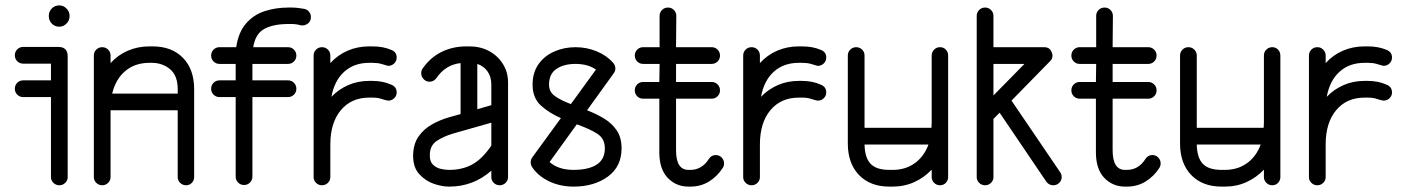

<svg xmlns="http://www.w3.org/2000/svg" viewBox="-20 -687 5208 712"><path d="M66 -327Q53 -327 44 -336Q35 -345 35 -358Q35 -371 44 -380Q53 -389 66 -389H169V-451H66Q53 -451 44 -460Q35 -469 35 -482Q35 -495 44 -504Q53 -513 66 -513H196Q231 -513 231 -478V-30Q231 -18 222 -9Q213 0 200 0Q187 0 178 -9Q169 -18 169 -30V-327ZM161 -629Q161 -644 172 -655.5Q183 -667 200 -667Q215 -667 226.5 -655.5Q238 -644 238 -629V-627Q238 -611 226.5 -599.5Q215 -588 200 -588Q183 -588 172 -599.5Q161 -611 161 -627Z M390 -30Q390 -18 381 -9Q372 0 359 0Q346 0 337 -9Q328 -18 328 -30V-481Q328 -494 337 -503Q346 -512 359 -512Q372 -512 381 -503Q390 -494 390 -481V-453Q417 -483 454 -499Q491 -515 534 -515H546Q617 -515 658.5 -472.5Q700 -430 700 -356V-30Q700 -18 691.5 -9Q683 0 670 0Q657 0 648 -9Q639 -18 639 -30V-278H390ZM534 -454Q481 -454 445 -424Q409 -394 396 -340H639V-356Q639 -407 610.5 -430.5Q582 -454 543 -454Z M916 -32Q916 -19 907 -10Q898 -1 885 -1Q872 -1 863 -10Q854 -19 854 -32V-327H794Q781 -327 772 -336Q763 -345 763 -358Q763 -371 772 -380Q781 -389 794 -389H854V-450H794Q781 -450 772 -459Q763 -468 763 -481Q763 -494 772 -503Q781 -512 794 -512H856Q864 -567 892 -599.5Q920 -632 961 -645.5Q1002 -659 1050 -659H1061Q1074 -659 1085.5 -657.5Q1097 -656 1109 -654Q1119 -652 1126 -643.5Q1133 -635 1133 -624Q1133 -608 1121.5 -599.5Q1110 -591 1096 -593Q1079 -598 1061 -598H1050Q994 -598 960.5 -580Q927 -562 919 -512H1048Q1061 -512 1070 -503Q1079 -494 1079 -481Q1079 -468 1070 -459Q1061 -450 1048 -450H916V-389H1048Q1061 -389 1070 -380Q1079 -371 1079 -358Q1079 -345 1070 -336Q1061 -327 1048 -327H916Z M1205 -30Q1205 -18 1196 -9Q1187 0 1174 0Q1161 0 1152 -9Q1143 -18 1143 -30V-481Q1143 -494 1152 -503Q1161 -512 1174 -512Q1187 -512 1196 -503Q1205 -494 1205 -481V-453Q1232 -483 1269 -499Q1306 -515 1349 -515H1361Q1401 -515 1431 -502Q1451 -494 1451 -474Q1451 -460 1441 -451Q1431 -442 1418 -443Q1407 -446 1394 -450Q1381 -454 1361 -454H1349Q1293 -454 1256.5 -421Q1220 -388 1209 -328Q1236 -356 1271.5 -371.5Q1307 -387 1349 -387H1361Q1400 -387 1431 -373Q1451 -365 1451 -344Q1451 -331 1441 -322Q1431 -313 1418 -314Q1407 -316 1394 -320.5Q1381 -325 1361 -325H1349Q1283 -325 1244 -278.5Q1205 -232 1205 -151Z M1864 -30Q1864 -18 1855 -9Q1846 0 1833 0Q1820 0 1811 -9Q1802 -18 1802 -30V-54Q1735 5 1646 5H1644Q1619 5 1588.5 -5.5Q1558 -16 1535 -41Q1512 -66 1512 -109V-112Q1513 -154 1532.5 -181.5Q1552 -209 1582.5 -226Q1613 -243 1645 -252L1688 -264V-453Q1632 -447 1598 -397Q1588 -384 1573 -384Q1560 -384 1551 -393.5Q1542 -403 1542 -415Q1542 -427 1548 -434Q1576 -474 1617.5 -494.5Q1659 -515 1710 -515H1721Q1761 -515 1793 -498Q1825 -481 1844.5 -450.5Q1864 -420 1864 -381ZM1802 -374Q1802 -402 1788 -422Q1774 -442 1750 -450V-282L1802 -297ZM1644 -57H1646Q1694 -57 1731 -77Q1768 -97 1802 -147V-232L1661 -192Q1624 -181 1599 -164Q1574 -147 1574 -112V-109Q1574 -88 1585.5 -76.5Q1597 -65 1613.5 -61Q1630 -57 1644 -57Z M1954 -66Q1948 -75 1948 -85Q1948 -85 1948 -85Q1948 -96 1955 -105L2060 -249Q2016 -268 1985.5 -296Q1955 -324 1955 -373Q1955 -418 1977 -449Q1999 -480 2035.5 -496Q2072 -512 2114 -512Q2156 -512 2193 -496.5Q2230 -481 2253 -455Q2262 -445 2262 -433Q2262 -423 2255 -414L2157 -278Q2191 -265 2220 -247.5Q2249 -230 2267 -203.5Q2285 -177 2285 -137Q2285 -69 2234 -32Q2183 5 2107 5Q2058 5 2017.5 -14Q1977 -33 1954 -66ZM2016 -373Q2016 -346 2038 -330.5Q2060 -315 2097 -301L2190 -429Q2160 -450 2114 -450Q2071 -450 2043.5 -431.5Q2016 -413 2016 -373ZM2223 -137Q2223 -173 2195 -191Q2167 -209 2119 -226L2018 -86Q2051 -57 2107 -57Q2162 -57 2192.5 -76.5Q2223 -96 2223 -137Z M2609 -98Q2618 -112 2634 -112Q2647 -112 2656 -103Q2665 -94 2665 -81Q2665 -71 2660 -64Q2640 -33 2609.5 -14Q2579 5 2540 5H2533Q2487 5 2456 -27.5Q2425 -60 2425 -122V-321H2365Q2352 -321 2343 -330Q2334 -339 2334 -352Q2334 -365 2343 -374Q2352 -383 2365 -383H2425L2426 -450H2365Q2352 -450 2343 -459Q2334 -468 2334 -481Q2334 -494 2343 -503Q2352 -512 2365 -512H2426V-628Q2426 -641 2435 -650Q2444 -659 2457 -659Q2470 -659 2479 -650Q2488 -641 2488 -628L2487 -512H2619Q2632 -512 2641 -503Q2650 -494 2650 -481Q2650 -468 2641 -459Q2632 -450 2619 -450H2487V-383H2619Q2632 -383 2641 -374Q2650 -365 2650 -352Q2650 -339 2641 -330Q2632 -321 2619 -321H2487V-130Q2487 -57 2533 -57H2540Q2583 -57 2609 -98Z M2798 -30Q2798 -18 2789 -9Q2780 0 2767 0Q2754 0 2745 -9Q2736 -18 2736 -30V-481Q2736 -494 2745 -503Q2754 -512 2767 -512Q2780 -512 2789 -503Q2798 -494 2798 -481V-453Q2825 -483 2862 -499Q2899 -515 2942 -515H2954Q2994 -515 3024 -502Q3044 -494 3044 -474Q3044 -460 3034 -451Q3024 -442 3011 -443Q3000 -446 2987 -450Q2974 -454 2954 -454H2942Q2886 -454 2849.5 -421Q2813 -388 2802 -328Q2829 -356 2864.5 -371.5Q2900 -387 2942 -387H2954Q2993 -387 3024 -373Q3044 -365 3044 -344Q3044 -331 3034 -322Q3024 -313 3011 -314Q3000 -316 2987 -320.5Q2974 -325 2954 -325H2942Q2876 -325 2837 -278.5Q2798 -232 2798 -151Z M3496 -30Q3496 -18 3487.5 -9Q3479 0 3466 0Q3453 0 3444 -9Q3435 -18 3435 -30V-58Q3408 -29 3371 -12Q3334 5 3290 5H3278Q3207 5 3165.5 -38Q3124 -81 3124 -155V-481Q3124 -494 3133 -503Q3142 -512 3155 -512Q3168 -512 3177 -503Q3186 -494 3186 -481V-213H3434Q3435 -221 3435 -231V-481Q3435 -494 3444 -503Q3453 -512 3466 -512Q3479 -512 3487.5 -503Q3496 -494 3496 -481ZM3278 -57H3290Q3338 -57 3372.5 -82Q3407 -107 3423 -151H3186Q3187 -102 3208.5 -79.5Q3230 -57 3278 -57Z M3602 -628Q3602 -641 3611 -650Q3620 -659 3633 -659Q3646 -659 3655 -650Q3664 -641 3664 -628V-512H3852Q3875 -512 3881 -490Q3883 -486 3883 -481Q3883 -468 3873 -459L3731 -314L3911 -49Q3917 -41 3917 -30Q3917 -18 3908 -9Q3899 0 3886 0Q3871 0 3861 -12L3687 -269L3664 -246V-30Q3664 -18 3655 -9Q3646 0 3633 0Q3620 0 3611 -9Q3602 -18 3602 -30ZM3664 -450V-333L3779 -450Z M4228 -98Q4237 -112 4253 -112Q4266 -112 4275 -103Q4284 -94 4284 -81Q4284 -71 4279 -64Q4259 -33 4228.5 -14Q4198 5 4159 5H4152Q4106 5 4075 -27.5Q4044 -60 4044 -122V-321H3984Q3971 -321 3962 -330Q3953 -339 3953 -352Q3953 -365 3962 -374Q3971 -383 3984 -383H4044L4045 -450H3984Q3971 -450 3962 -459Q3953 -468 3953 -481Q3953 -494 3962 -503Q3971 -512 3984 -512H4045V-628Q4045 -641 4054 -650Q4063 -659 4076 -659Q4089 -659 4098 -650Q4107 -641 4107 -628L4106 -512H4238Q4251 -512 4260 -503Q4269 -494 4269 -481Q4269 -468 4260 -459Q4251 -450 4238 -450H4106V-383H4238Q4251 -383 4260 -374Q4269 -365 4269 -352Q4269 -339 4260 -330Q4251 -321 4238 -321H4106V-130Q4106 -57 4152 -57H4159Q4202 -57 4228 -98Z M4728 -30Q4728 -18 4719.5 -9Q4711 0 4698 0Q4685 0 4676 -9Q4667 -18 4667 -30V-58Q4640 -29 4603 -12Q4566 5 4522 5H4510Q4439 5 4397.5 -38Q4356 -81 4356 -155V-481Q4356 -494 4365 -503Q4374 -512 4387 -512Q4400 -512 4409 -503Q4418 -494 4418 -481V-213H4666Q4667 -221 4667 -231V-481Q4667 -494 4676 -503Q4685 -512 4698 -512Q4711 -512 4719.5 -503Q4728 -494 4728 -481ZM4510 -57H4522Q4570 -57 4604.5 -82Q4639 -107 4655 -151H4418Q4419 -102 4440.5 -79.5Q4462 -57 4510 -57Z M4896 -30Q4896 -18 4887 -9Q4878 0 4865 0Q4852 0 4843 -9Q4834 -18 4834 -30V-481Q4834 -494 4843 -503Q4852 -512 4865 -512Q4878 -512 4887 -503Q4896 -494 4896 -481V-453Q4923 -483 4960 -499Q4997 -515 5040 -515H5052Q5092 -515 5122 -502Q5142 -494 5142 -474Q5142 -460 5132 -451Q5122 -442 5109 -443Q5098 -446 5085 -450Q5072 -454 5052 -454H5040Q4984 -454 4947.5 -421Q4911 -388 4900 -328Q4927 -356 4962.5 -371.5Q4998 -387 5040 -387H5052Q5091 -387 5122 -373Q5142 -365 5142 -344Q5142 -331 5132 -322Q5122 -313 5109 -314Q5098 -316 5085 -320.5Q5072 -325 5052 -325H5040Q4974 -325 4935 -278.5Q4896 -232 4896 -151Z"/></svg>

Font: Libertine Sup Medium
Style: Regular
Weight: 500
Designer: Bastien Sozeau
Foundry: NBR — Bastien Sozeau
Version: Version 2.003; ttfautohint (v1.8.4.7-5d5b);gftools[0.9.33]